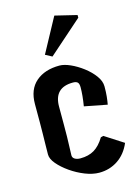

<svg xmlns="http://www.w3.org/2000/svg" viewBox="-110 -782 609 840"><g transform="rotate(-15 194.0 -361.5)"><path d="M292 -155 376 -101Q356 -54 318.5 -29Q281 -4 234 -4Q204 -4 170 -17.5Q136 -31 106 -52Q76 -73 56.5 -96Q37 -119 37 -139Q37 -152 37.5 -179Q38 -206 38.5 -235.5Q39 -265 39 -285V-367Q39 -433 79 -467.5Q119 -502 186 -502Q207 -502 235 -489.5Q263 -477 290 -456.5Q317 -436 335 -411.5Q353 -387 353 -363Q353 -337 351 -317.5Q349 -298 346 -282L243 -302Q251 -350 251 -386Q251 -403 244.5 -409Q238 -415 224 -415Q138 -415 138 -329V-249Q138 -185 136.5 -155.5Q135 -126 135 -109Q135 -98 145 -92Q155 -86 170 -86Q207 -86 233 -101.5Q259 -117 280 -152ZM320 -683 167 -548 137 -564 221 -719 320 -695Z"/></g></svg>

Font: Jaini
Style: Regular
Weight: 400
Designer: Maithili Shingre, Girish Dalvi (Devanagari), Taresh Vohra (Latin)
Foundry: Ek Type
Version: Version 2.000; ttfautohint (v1.8.4.7-5d5b)